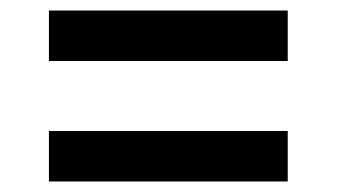

<svg xmlns="http://www.w3.org/2000/svg" viewBox="-20 -513 640 365"><path d="M73 -397V-493H527V-397ZM73 -168V-264H527V-168Z"/></svg>

Font: Source Code Pro
Style: Bold Italic
Weight: 700
Italic angle: -11°
Monospace: yes
Designer: Paul D. Hunt, Teo Tuominen
Foundry: Adobe Systems Incorporated
Version: Version 1.050;PS 1.000;hotconv 16.6.51;makeotf.lib2.5.65220